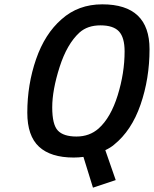

<svg xmlns="http://www.w3.org/2000/svg" viewBox="-20 -716 710 886"><path d="M320 11Q214 11 160 -39Q106 -89 106 -196Q106 -326 146.5 -443Q187 -560 264 -627Q341 -696 452 -696Q670 -696 670 -489Q670 -353 628.5 -233Q587 -113 506 -48Q491 -35 466 -23L514 115L409 150L365 8Q342 11 320 11ZM435 -123Q491 -173 523 -276Q555 -379 555 -479Q555 -543 529 -571Q503 -599 443.5 -599Q384 -599 347 -566Q289 -513 255 -406.5Q221 -300 221 -220.5Q221 -141 247 -113.5Q273 -86 333 -86Q393 -86 435 -123Z"/></svg>

Font: Titillium Web SemiBold
Style: Italic
Weight: 600
Italic angle: -13°
Version: Version 1.002;PS 57.000;hotconv 1.0.70;makeotf.lib2.5.55311